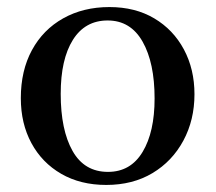

<svg xmlns="http://www.w3.org/2000/svg" viewBox="-20 -512 611 544"><path d="M281 12Q208 12 153.5 -19.5Q99 -51 69 -106.5Q39 -162 39 -234Q39 -312 70.5 -370Q102 -428 159 -460Q216 -492 290 -492Q363 -492 417 -460Q471 -428 501 -372Q531 -316 531 -245Q531 -172 499.5 -113.5Q468 -55 412 -21.5Q356 12 281 12ZM152 -246Q152 -144 185.5 -84.5Q219 -25 286 -25Q350 -25 384 -81.5Q418 -138 418 -233Q418 -334 384 -394Q350 -454 285 -454Q221 -454 186.5 -399Q152 -344 152 -246Z"/></svg>

Font: Tiro Devanagari Marathi
Style: Regular
Weight: 400
Designer: Devanagari: John Hudson & Fiona Ross. Latin: John Hudson.
Foundry: Tiro Typeworks Ltd.
Version: Version 1.52